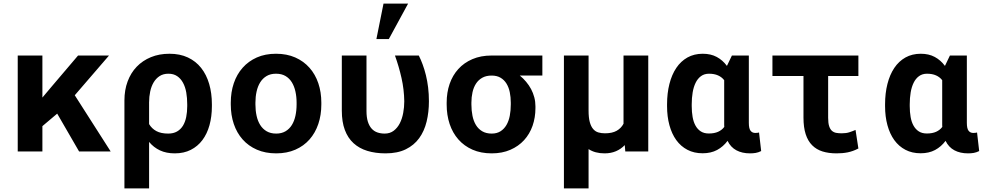

<svg xmlns="http://www.w3.org/2000/svg" viewBox="-20 -834 5441 1057"><path d="M294.9 -208.5 213.4 -139.6V0H77.6V-528.3H213.4V-296.9L265.6 -358.9L409.7 -528.3H580.1L391.6 -309.6L589.4 0H415.5Z M1146.5 -249.5Q1146.5 -192.4 1133.3 -144.8Q1120.1 -97.2 1094.2 -62.7Q1068.4 -28.3 1030.3 -9Q992.2 10.3 942.4 10.3Q895.5 10.3 860.6 -6.1Q825.7 -22.5 800.8 -52.7V203.1H665V-281.2Q665 -338.4 682.6 -385.7Q700.2 -433.1 732.7 -466.8Q765.1 -500.5 810.8 -519.3Q856.4 -538.1 913.1 -538.1Q970.7 -538.1 1014.4 -517.6Q1058.1 -497.1 1087.4 -460Q1116.7 -422.9 1131.6 -371.8Q1146.5 -320.8 1146.5 -259.8ZM1010.7 -259.8Q1010.7 -294.4 1005.4 -325Q1000 -355.5 987.5 -378.4Q975.1 -401.4 955.3 -414.8Q935.5 -428.2 907.2 -428.2Q878.9 -428.2 858.9 -415.3Q838.9 -402.3 825.9 -380.6Q813 -358.9 806.9 -330.3Q800.8 -301.8 800.8 -270.5L800.3 -270H800.8V-150.9Q815.4 -126 840.8 -112.3Q866.2 -98.6 905.8 -98.6Q934.6 -98.6 954.6 -110.1Q974.6 -121.6 987.1 -141.8Q999.5 -162.1 1005.1 -189.7Q1010.7 -217.3 1010.7 -249.5Z M1250.5 -269Q1250.5 -326.7 1267.1 -375.7Q1283.7 -424.8 1315.7 -460.9Q1347.7 -497.1 1393.8 -517.6Q1439.9 -538.1 1499.5 -538.1Q1559.1 -538.1 1605.5 -517.6Q1651.9 -497.1 1683.8 -460.9Q1715.8 -424.8 1732.4 -375.7Q1749 -326.7 1749 -269V-258.8Q1749 -200.7 1732.4 -151.6Q1715.8 -102.5 1684.1 -66.4Q1652.3 -30.3 1606 -10Q1559.6 10.3 1500.5 10.3Q1440.9 10.3 1394.3 -10Q1347.7 -30.3 1315.7 -66.4Q1283.7 -102.5 1267.1 -151.6Q1250.5 -200.7 1250.5 -258.8ZM1386.2 -258.8Q1386.2 -225.6 1392.6 -196.5Q1398.9 -167.5 1412.6 -145.8Q1426.3 -124 1448 -111.3Q1469.7 -98.6 1500.5 -98.6Q1530.3 -98.6 1551.8 -111.3Q1573.2 -124 1586.7 -145.8Q1600.1 -167.5 1606.4 -196.5Q1612.8 -225.6 1612.8 -258.8V-269Q1612.8 -301.3 1606.4 -330.1Q1600.1 -358.9 1586.7 -380.9Q1573.2 -402.8 1551.8 -415.5Q1530.3 -428.2 1499.5 -428.2Q1469.2 -428.2 1447.8 -415.5Q1426.3 -402.8 1412.6 -380.9Q1398.9 -358.9 1392.6 -330.1Q1386.2 -301.3 1386.2 -269Z M1997.6 -528.3V-223.1Q1997.6 -188 2005.1 -164.3Q2012.7 -140.6 2025.9 -126Q2039.1 -111.3 2057.4 -105Q2075.7 -98.6 2097.7 -98.6Q2127 -98.6 2147.5 -114.3Q2168 -129.9 2180.9 -155Q2193.8 -180.2 2199.7 -212.2Q2205.6 -244.1 2205.6 -276.4Q2204.6 -341.8 2190.4 -404.5Q2176.3 -467.3 2154.3 -528.3H2285.6Q2296.9 -505.9 2306.9 -478.8Q2316.9 -451.7 2324.7 -420.2Q2332.5 -388.7 2336.9 -352.5Q2341.3 -316.4 2341.3 -276.4Q2341.3 -216.8 2328.6 -164.6Q2315.9 -112.3 2287.8 -73.5Q2259.8 -34.7 2214.1 -12.2Q2168.5 10.3 2102.5 10.3Q2046.9 10.3 2002.2 -3.4Q1957.5 -17.1 1926.3 -45.7Q1895 -74.2 1878.4 -118.7Q1861.8 -163.1 1861.8 -224.1V-528.3ZM2091.3 -814H2226.6L2120.6 -619.1H2052.2Z M2965.8 -418H2841.8Q2860.4 -402.8 2876.2 -384Q2892.1 -365.2 2903.6 -343.8Q2915 -322.3 2921.4 -298.3Q2927.7 -274.4 2927.7 -249V-238.8Q2927.7 -187 2911.9 -141.6Q2896 -96.2 2865.2 -62.5Q2834.5 -28.8 2789.6 -9.3Q2744.6 10.3 2687 10.3Q2627.4 10.3 2581.3 -10Q2535.2 -30.3 2503.4 -66.4Q2471.7 -102.5 2455.3 -151.6Q2439 -200.7 2439 -258.8V-269Q2439 -324.7 2455.3 -372.1Q2471.7 -419.4 2503.2 -454.1Q2534.7 -488.8 2580.8 -508.5Q2627 -528.3 2686 -528.3H2965.8ZM2575.2 -258.8Q2575.2 -225.6 2581.1 -196.5Q2586.9 -167.5 2600.1 -145.8Q2613.3 -124 2634.8 -111.3Q2656.2 -98.6 2687 -98.6Q2715.3 -98.6 2735.4 -111.3Q2755.4 -124 2768.1 -145.8Q2780.8 -167.5 2786.4 -196.5Q2792 -225.6 2792 -258.8V-269Q2792 -299.3 2786.4 -326.4Q2780.8 -353.5 2768.3 -373.8Q2755.9 -394 2735.8 -406Q2715.8 -418 2686.5 -418Q2656.2 -418 2635 -406Q2613.8 -394 2600.6 -373.8Q2587.4 -353.5 2581.3 -326.4Q2575.2 -299.3 2575.2 -269Z M3220.2 -528.3V-225.6Q3220.2 -186.5 3226.8 -162.1Q3233.4 -137.7 3245.4 -123.8Q3257.3 -109.9 3273.9 -105Q3290.5 -100.1 3310.5 -100.1Q3350.1 -100.1 3374.8 -114Q3399.4 -127.9 3412.6 -152.8V-528.3H3548.8V0H3422.4L3419.4 -35.2Q3398.4 -13.2 3370.8 -1.5Q3343.3 10.3 3308.1 10.3Q3255.9 10.3 3220.2 -13.2V203.1H3084.5V-528.3Z M4102.5 -528.3V-157.7Q4102.5 -126 4112.1 -114Q4121.6 -102.1 4137.7 -102.1Q4149.9 -102.1 4158.7 -104.5L4170.4 -2.4Q4154.8 5.4 4140.4 7.8Q4126 10.3 4108.9 10.3Q4065.4 10.3 4033.9 -6.6Q4002.4 -23.4 3985.4 -58.6Q3961.4 -26.4 3927.7 -8.3Q3894 9.8 3848.1 9.8Q3800.8 9.8 3764.4 -9.3Q3728 -28.3 3703.1 -62.7Q3678.2 -97.2 3665.3 -144.8Q3652.3 -192.4 3652.3 -249.5V-259.8Q3652.3 -320.8 3665.3 -371.8Q3678.2 -422.9 3703.1 -460Q3728 -497.1 3764.6 -517.6Q3801.3 -538.1 3849.1 -538.1Q3893.1 -538.1 3925.8 -520.5Q3958.5 -502.9 3981.9 -471.2L4009.3 -528.3ZM3788.1 -249.5Q3788.1 -217.3 3793 -189.7Q3797.9 -162.1 3809.1 -142.1Q3820.3 -122.1 3838.1 -110.6Q3856 -99.1 3882.3 -99.1Q3912.6 -99.1 3933.6 -108.6Q3954.6 -118.2 3967.3 -135.3Q3966.8 -140.6 3966.8 -146.2Q3966.8 -151.9 3966.8 -157.7V-392.6Q3953.6 -409.7 3932.9 -418.9Q3912.1 -428.2 3883.3 -428.2Q3857.4 -428.2 3839.1 -414.8Q3820.8 -401.4 3809.6 -378.4Q3798.3 -355.5 3793.2 -325Q3788.1 -294.4 3788.1 -259.8Z M4705.6 -415.5H4539.1V-185.5Q4539.1 -156.2 4544.7 -139.2Q4550.3 -122.1 4560.3 -113.5Q4570.3 -105 4583.7 -102.5Q4597.2 -100.1 4613.3 -100.1Q4638.2 -100.1 4655.5 -105.7Q4672.9 -111.3 4689.9 -118.7L4705.6 -16.6Q4689.9 -8.3 4675.3 -3.2Q4660.6 2 4646 4.9Q4631.3 7.8 4616.5 9Q4601.6 10.3 4585 10.3Q4542 10.3 4508.3 -0.2Q4474.6 -10.7 4451.2 -34.2Q4427.7 -57.6 4415.5 -95.2Q4403.3 -132.8 4403.3 -187V-415.5H4232.4V-528.3H4705.6Z M5302.7 -528.3V-157.7Q5302.7 -126 5312.3 -114Q5321.8 -102.1 5337.9 -102.1Q5350.1 -102.1 5358.9 -104.5L5370.6 -2.4Q5355 5.4 5340.6 7.8Q5326.2 10.3 5309.1 10.3Q5265.6 10.3 5234.1 -6.6Q5202.6 -23.4 5185.5 -58.6Q5161.6 -26.4 5127.9 -8.3Q5094.2 9.8 5048.3 9.8Q5001 9.8 4964.6 -9.3Q4928.2 -28.3 4903.3 -62.7Q4878.4 -97.2 4865.5 -144.8Q4852.5 -192.4 4852.5 -249.5V-259.8Q4852.5 -320.8 4865.5 -371.8Q4878.4 -422.9 4903.3 -460Q4928.2 -497.1 4964.8 -517.6Q5001.5 -538.1 5049.3 -538.1Q5093.3 -538.1 5126 -520.5Q5158.7 -502.9 5182.1 -471.2L5209.5 -528.3ZM4988.3 -249.5Q4988.3 -217.3 4993.2 -189.7Q4998 -162.1 5009.3 -142.1Q5020.5 -122.1 5038.3 -110.6Q5056.2 -99.1 5082.5 -99.1Q5112.8 -99.1 5133.8 -108.6Q5154.8 -118.2 5167.5 -135.3Q5167 -140.6 5167 -146.2Q5167 -151.9 5167 -157.7V-392.6Q5153.8 -409.7 5133.1 -418.9Q5112.3 -428.2 5083.5 -428.2Q5057.6 -428.2 5039.3 -414.8Q5021 -401.4 5009.8 -378.4Q4998.5 -355.5 4993.4 -325Q4988.3 -294.4 4988.3 -259.8Z"/></svg>

Font: Roboto Mono
Style: Bold
Weight: 700
Designer: Google
Version: Version 2.000985; 2015; ttfautohint (v1.3)